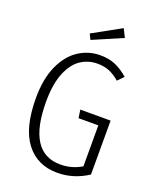

<svg xmlns="http://www.w3.org/2000/svg" viewBox="-162 -979 883 1084"><g transform="rotate(20 279.5 -437.0)"><path d="M489 -628 455 -593Q422 -621 391 -633.5Q360 -646 319 -646Q266 -646 221 -616.5Q176 -587 148 -519.5Q120 -452 120 -345Q120 -39 316 -39Q385 -39 443 -74V-320H324L317 -369H499V-45Q413 11 316 11Q195 11 127 -78Q59 -167 59 -345Q59 -461 95 -540Q131 -619 190 -657.5Q249 -696 319 -696Q371 -696 410 -679.5Q449 -663 489 -628ZM415 -835 236 -758 220 -791 390 -885Z"/></g></svg>

Font: Fira Sans Condensed Light
Style: Regular
Weight: 300
Width: 3
Designer: bBox Type GmbH & Carrois Corporate GbR & Edenspiekermann AG
Foundry: bBox Type GmbH & Carrois Corporate GbR & Edenspiekermann AG
Version: Version 4.301